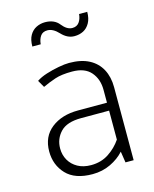

<svg xmlns="http://www.w3.org/2000/svg" viewBox="-109 -777 693 864"><g transform="rotate(-15 237.5 -345.0)"><path d="M103 -136Q103 -181 133 -212.5Q163 -244 229 -244H360V-109Q337 -75 301.5 -51.5Q266 -28 219 -28Q183 -28 157 -42.5Q131 -57 117 -81.5Q103 -106 103 -136ZM105 -423Q135 -437 165 -447Q195 -457 244 -457Q303 -457 331.5 -424Q360 -391 360 -341V-281H225Q149 -281 100.5 -243Q52 -205 52 -136Q52 -73 92.5 -30Q133 13 215 13Q261 13 299.5 -5.5Q338 -24 363 -52L371 0H409V-340Q409 -388 390 -423.5Q371 -459 334 -478.5Q297 -498 241 -498Q221 -498 191.5 -492.5Q162 -487 133.5 -478Q105 -469 86 -456ZM342 -699Q340 -676 329 -661Q318 -646 297 -646Q284 -646 272 -653.5Q260 -661 249 -675Q238 -689 221.5 -696Q205 -703 184 -703Q162 -703 143 -693.5Q124 -684 112.5 -664Q101 -644 101 -612H140Q142 -635 152.5 -650Q163 -665 185 -665Q198 -665 211 -658Q224 -651 237 -637Q250 -623 265 -615.5Q280 -608 297 -608Q320 -608 338.5 -617.5Q357 -627 368.5 -647.5Q380 -668 380 -699Z"/></g></svg>

Font: Catamaran Thin
Style: Regular
Weight: 100
Designer: Pria Ravichandran
Version: Version 2.000